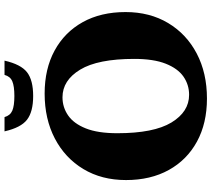

<svg xmlns="http://www.w3.org/2000/svg" viewBox="-62 -836 913 828"><g transform="rotate(-90 394.0 -421.5)"><path d="M405 -685Q511.5 -685 590.5 -642Q669.5 -599 713 -520.8Q756.5 -442.5 756.5 -336Q756.5 -231.5 709 -152.2Q661.5 -73 577.5 -29Q493.5 15 383.5 15Q277 15 198 -28Q119 -71 75.5 -149.5Q32 -228 32 -334Q32 -439 79.5 -518Q127 -597 211.2 -641Q295.5 -685 405 -685ZM399.5 -62Q443 -62 478 -86.2Q513 -110.5 533.8 -162.8Q554.5 -215 554.5 -298.5Q554.5 -455.5 508.2 -531.8Q462 -608 389 -608Q346 -608 310.8 -583.8Q275.5 -559.5 254.8 -507.5Q234 -455.5 234 -371.5Q234 -214.5 280.2 -138.2Q326.5 -62 399.5 -62ZM394.5 -815.5Q437 -815.5 458 -824.5Q479 -833.5 485.5 -858H547Q531 -787.5 497 -761Q463 -734.5 394.5 -734.5Q326.5 -734.5 292.2 -761Q258 -787.5 242 -858H303.5Q310.5 -833.5 331.2 -824.5Q352 -815.5 394.5 -815.5Z"/></g></svg>

Font: Newsreader 16pt ExtraBold
Style: Regular
Weight: 800
Designer: Hugues Gentile
Foundry: Production Type
Version: Version 1.003; ttfautohint (v1.8.3)